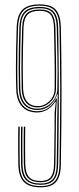

<svg xmlns="http://www.w3.org/2000/svg" viewBox="-20 -824 351 851"><path d="M160.2 6.2Q110.5 6.2 86.8 -16.6Q63 -39.5 61.2 -94.8Q61 -106.2 60.8 -127.9Q60.5 -149.5 60.5 -175Q60.5 -200.5 60.6 -224Q60.8 -247.5 61.2 -262.5H67.5Q67.2 -250 67 -227.1Q66.8 -204.2 66.8 -178.4Q66.8 -152.5 67 -129.8Q67.2 -107 67.5 -95Q69 -41.5 91.8 -20.4Q114.5 0.8 160.2 0.8Q205 0.8 224 -22.1Q243 -45 243.8 -95.5Q245.5 -195.2 246.1 -275.6Q246.8 -356 246.8 -425.8Q246.8 -495.5 245.9 -562.6Q245 -629.8 243.8 -702.8Q242.8 -750.5 224.1 -774.6Q205.5 -798.8 155.5 -798.8Q105.2 -798.8 83.5 -776.1Q61.8 -753.5 60 -702.5Q58.5 -653.8 57.5 -608.8Q56.5 -563.8 56.5 -519.5Q56.5 -475.2 58 -428.8Q59.5 -383 81.5 -357Q103.5 -331 145.2 -331Q175.2 -331 196.2 -347.2Q217.2 -363.5 229.5 -387.8L232 -388L228 -321.2Q227.8 -283.5 227.4 -242.6Q227 -201.8 226.5 -163.8Q226 -125.8 225.5 -96Q224.8 -53 209.4 -34.6Q194 -16.2 160.2 -16.2Q124.2 -16.2 105.8 -33.4Q87.2 -50.5 85.8 -95Q85.5 -107.5 85.2 -129.8Q85 -152 85 -177.6Q85 -203.2 85.2 -226Q85.5 -248.8 85.8 -262.5H92Q91.8 -249.8 91.5 -227Q91.2 -204.2 91.2 -178.6Q91.2 -153 91.5 -130.4Q91.8 -107.8 92 -95.2Q93.2 -56.2 109 -39Q124.8 -21.8 160.2 -21.8Q191 -21.8 204.9 -39Q218.8 -56.2 219.5 -96.2Q220.2 -135.8 220.8 -174.1Q221.2 -212.5 221.8 -250.4Q222.2 -288.2 222.2 -325.8L227.2 -372.8H224.8Q210 -349.8 189.1 -337.6Q168.2 -325.5 144.5 -325.5Q101.2 -325.5 77.2 -352.4Q53.2 -379.2 52 -428.5Q50.5 -475 50.5 -519.8Q50.5 -564.5 51.4 -609.6Q52.2 -654.8 54 -702.8Q55.8 -757.2 79.5 -780.9Q103.2 -804.5 155.5 -804.5Q209 -804.5 228.9 -779Q248.8 -753.5 249.8 -702.8Q251.2 -628.8 252 -560Q252.8 -491.2 252.8 -420.5Q252.8 -349.8 252 -270.4Q251.2 -191 249.8 -95.2Q249 -42 228.6 -17.9Q208.2 6.2 160.2 6.2ZM160.2 -5Q117.8 -5 96.4 -24.8Q75 -44.5 73.5 -95.2Q73 -111.5 72.9 -144.2Q72.8 -177 72.9 -210.5Q73 -244 73.5 -262.5H79.8Q79.5 -249.2 79.2 -226.9Q79 -204.5 79 -179.2Q79 -154 79.2 -131.2Q79.5 -108.5 79.8 -94.5Q81.2 -49.2 100.2 -29.9Q119.2 -10.5 160.2 -10.5Q196.8 -10.5 213.9 -29.9Q231 -49.2 231.5 -96Q232.5 -155.2 233.1 -209.1Q233.8 -263 234 -317.8L235.8 -406.5H233.2Q227.8 -382 204.2 -359.4Q180.8 -336.8 145.5 -336.8Q106.8 -336.8 86.1 -361Q65.5 -385.2 64 -428.8Q62.8 -475.8 62.6 -520Q62.5 -564.2 63.5 -609.2Q64.5 -654.2 66 -702.5Q67.8 -751.5 88.8 -772.4Q109.8 -793.2 155.5 -793.2Q200.2 -793.2 218.6 -771.5Q237 -749.8 237.8 -702.8Q238.5 -662.5 239 -624.5Q239.5 -586.5 239.9 -549.1Q240.2 -511.8 240.4 -473.9Q240.5 -436 240.5 -396.1Q240.5 -356.2 240.2 -313.2Q240 -280 239.6 -239Q239.2 -198 238.6 -159.6Q238 -121.2 237.8 -95.5Q237 -48.2 219.4 -26.6Q201.8 -5 160.2 -5ZM146.5 -342.2Q168.8 -342.2 188.6 -353.9Q208.5 -365.5 221.2 -385.6Q234 -405.8 234.2 -431.2Q236 -511 234.4 -575.8Q232.8 -640.5 231.5 -702.5Q230.8 -746.5 214 -767Q197.2 -787.5 155.5 -787.5Q114 -787.5 93.8 -768.4Q73.5 -749.2 72.2 -702Q70.8 -656.8 69.8 -612.4Q68.8 -568 68.8 -522.6Q68.8 -477.2 70.2 -429Q71.5 -388 90.9 -365.1Q110.2 -342.2 146.5 -342.2ZM147 -348Q114 -348 95.8 -369.1Q77.5 -390.2 76.2 -429.2Q75 -476.2 74.9 -520.9Q74.8 -565.5 75.8 -610.1Q76.8 -654.8 78.2 -701.8Q79.8 -745.5 98 -763.8Q116.2 -782 155.5 -782Q194.5 -782 209.5 -762.5Q224.5 -743 225.5 -702.5Q226.8 -635.2 228.1 -572Q229.5 -508.8 228.2 -431.5Q227.8 -394.8 202.8 -371.4Q177.8 -348 147 -348ZM147.8 -353.5Q175.8 -353.5 198.9 -375.5Q222 -397.5 222.2 -431.2Q223.2 -506.2 221.9 -572.4Q220.5 -638.5 219.2 -702.5Q218.5 -740 204.8 -758.1Q191 -776.2 155.5 -776.2Q119.8 -776.2 102.8 -759.5Q85.8 -742.8 84.2 -701.5Q83 -655.8 82 -611.5Q81 -567.2 81 -522.4Q81 -477.5 82.5 -429.2Q83.8 -393 100.5 -373.2Q117.2 -353.5 147.8 -353.5Z"/></svg>

Font: Big Shoulders Inline Display ExtraLight
Style: Regular
Weight: 250
Version: Version 2.002